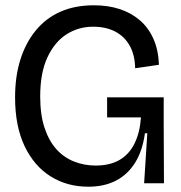

<svg xmlns="http://www.w3.org/2000/svg" viewBox="-20 -693 684 726"><path d="M314 13Q234 13 171.5 -26Q109 -65 73 -140.5Q37 -216 37 -325Q37 -404 57 -467.5Q77 -531 115 -577.5Q153 -624 208 -648.5Q263 -673 335 -673Q388 -673 431.5 -659Q475 -645 508 -617Q541 -589 560 -546.5Q579 -504 581 -448L491 -435Q490 -486 470 -521Q450 -556 415 -574Q380 -592 332 -592Q277 -592 232 -563.5Q187 -535 159.5 -476.5Q132 -418 132 -328Q132 -259 148.5 -209.5Q165 -160 193.5 -128.5Q222 -97 260.5 -82Q299 -67 341 -67Q396 -67 432.5 -88.5Q469 -110 489 -151Q509 -192 513 -249H385V-325H599V-220L600 0H525L537 -189H528Q519 -123 491 -78Q463 -33 418.5 -10Q374 13 314 13Z"/></svg>

Font: Bricolage Grotesque 96pt ExtraBold 96pt
Style: Regular
Weight: 400
Version: Version 1.001;gftools[0.9.33.dev8+g029e19f]